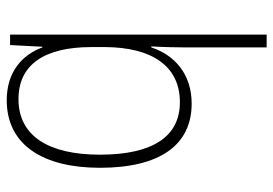

<svg xmlns="http://www.w3.org/2000/svg" viewBox="-141 -438 813 571"><g transform="rotate(-90 265.5 -152.5)"><path d="M410 -8V234H448V-529H417L412 -433H410C388 -493 337 -539 253 -539C118 -539 52 -428 52 -262C52 -83 120 11 243 11C330 11 387 -39 410 -109H413C411 -77 410 -33 410 -8ZM247 -24C146 -24 91 -103 91 -262C91 -415 147 -504 256 -504C359 -504 411 -427 411 -287V-246C410 -109 356 -24 247 -24Z"/></g></svg>

Font: Noto Sans Thai Looped SemiCondensed ExtraLight
Style: Regular
Weight: 200
Width: 4
Designer: Sasikarn Vongin, Ben Mitchell
Foundry: The Fontpad Ltd
Version: Version 1.001